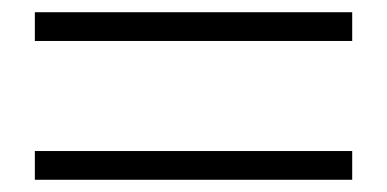

<svg xmlns="http://www.w3.org/2000/svg" viewBox="-20 -520 633 314"><path d="M556 -226V-273H37V-226ZM556 -453V-500H37V-453Z"/></svg>

Font: Noto Serif CJK KR SemiBold
Style: Regular
Weight: 600
Designer: Ryoko NISHIZUKA 西塚涼子 (kana & ideographs); Frank Grießhammer (Latin, Greek & Cyrillic); Wenlong ZHANG 张文龙 (bopomofo); San
Foundry: Adobe
Version: Version 2.001;hotconv 1.1.0;makeotfexe 2.6.0